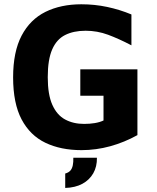

<svg xmlns="http://www.w3.org/2000/svg" viewBox="-20 -702 746 915"><path d="M368.3 13.5Q269.8 13.5 196.6 -21.5Q123.4 -56.5 82.9 -133Q42.5 -209.5 42.5 -333.3Q42.5 -455 82.9 -532.1Q123.4 -609.1 196.6 -645.4Q269.8 -681.6 367.6 -681.6Q431 -681.6 491 -668.9Q551 -656.1 606.3 -633.1V-486Q546 -517.5 494.7 -536.5Q443.3 -555.5 388.2 -555.5Q330.8 -555.5 290.3 -535.1Q249.8 -514.7 228.7 -466.4Q207.6 -418.2 207.6 -334Q207.6 -251.2 229.4 -202.5Q251.2 -153.7 290.3 -132.6Q329.4 -111.5 380.5 -111.5Q407.9 -111.5 431.5 -115.4Q455.2 -119.3 473.3 -127.8V-245.7H362.7V-371.7H634.9V-58.1Q572.9 -23.7 505.5 -5.1Q438 13.5 368.3 13.5ZM290.8 193.7V125Q307 120.5 315.4 110.9Q323.7 101.4 326.9 85.7Q330.1 70 329.4 49.7H441.9Q442.6 92.1 424.5 123.8Q406.4 155.6 372.6 173.9Q338.7 192.2 290.8 193.7Z"/></svg>

Font: Maven Pro
Style: Regular
Weight: 400
Designer: Joe Prince
Foundry: Joe Prince
Version: Version 2.103